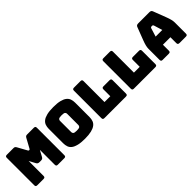

<svg xmlns="http://www.w3.org/2000/svg" viewBox="249 -1964 3207 3207"><g transform="rotate(-45 1853.0 -360.0)"><path d="M254 0H105Q86 0 77.5 -8.5Q69 -17 69 -36V-684Q69 -703 77.5 -711.5Q86 -720 105 -720H266Q282 -720 292.5 -713Q303 -706 312 -690L402 -527Q407 -518 410.5 -514Q414 -510 420 -510H429Q435 -510 438.5 -514Q442 -518 447 -527L536 -690Q545 -706 555.5 -713Q566 -720 582 -720H744Q763 -720 771.5 -711.5Q780 -703 780 -684V-36Q780 -17 771.5 -8.5Q763 0 744 0H590Q571 0 562.5 -8.5Q554 -17 554 -36V-388L495 -279Q486 -262 473.5 -254.5Q461 -247 442 -247H402Q383 -247 370.5 -254.5Q358 -262 349 -279L290 -388V-36Q290 -17 281.5 -8.5Q273 0 254 0Z M1528 -189Q1528 -143 1514.5 -105.5Q1501 -68 1466.5 -41.5Q1432 -15 1371.5 0Q1311 15 1218 15Q1125 15 1064 0Q1003 -15 968.5 -41.5Q934 -68 920.5 -105.5Q907 -143 907 -189V-530Q907 -576 920.5 -613.5Q934 -651 968.5 -678Q1003 -705 1064 -720Q1125 -735 1218 -735Q1311 -735 1371.5 -720Q1432 -705 1466.5 -678Q1501 -651 1514.5 -613.5Q1528 -576 1528 -530ZM1134 -225Q1134 -205 1149 -191.5Q1164 -178 1218 -178Q1272 -178 1287 -191.5Q1302 -205 1302 -225V-494Q1302 -513 1287 -526.5Q1272 -540 1218 -540Q1164 -540 1149 -526.5Q1134 -513 1134 -494Z M2200 0H1691Q1672 0 1663.5 -8.5Q1655 -17 1655 -36V-684Q1655 -703 1663.5 -711.5Q1672 -720 1691 -720H1846Q1865 -720 1873.5 -711.5Q1882 -703 1882 -684V-189H2019V-351Q2019 -370 2027.5 -378.5Q2036 -387 2055 -387H2200Q2219 -387 2227.5 -378.5Q2236 -370 2236 -351V-36Q2236 -17 2227.5 -8.5Q2219 0 2200 0Z M2895 0H2386Q2367 0 2358.5 -8.5Q2350 -17 2350 -36V-684Q2350 -703 2358.5 -711.5Q2367 -720 2386 -720H2541Q2560 -720 2568.5 -711.5Q2577 -703 2577 -684V-189H2714V-351Q2714 -370 2722.5 -378.5Q2731 -387 2750 -387H2895Q2914 -387 2922.5 -378.5Q2931 -370 2931 -351V-36Q2931 -17 2922.5 -8.5Q2914 0 2895 0Z M3306 -510 3259 -358H3416L3369 -510Q3365 -519 3360.5 -523Q3356 -527 3350 -527H3325Q3319 -527 3314.5 -523Q3310 -519 3306 -510ZM3249 -36Q3249 -17 3240.5 -8.5Q3232 0 3213 0H3066Q3047 0 3038.5 -8.5Q3030 -17 3030 -36V-300Q3030 -330 3039.5 -369Q3049 -408 3069 -460L3156 -687Q3162 -704 3174.5 -712Q3187 -720 3207 -720H3476Q3495 -720 3507.5 -712Q3520 -704 3526 -687L3613 -460Q3633 -408 3642.5 -369Q3652 -330 3652 -300V-36Q3652 -17 3643.5 -8.5Q3635 0 3616 0H3465Q3445 0 3435.5 -8.5Q3426 -17 3426 -36V-176H3249Z"/></g></svg>

Font: Bungee
Style: Regular
Weight: 400
Designer: David Jonathan Ross
Foundry: David Jonathan Ross
Version: Version 1.000;PS 1.0;hotconv 1.0.72;makeotf.lib2.5.5900